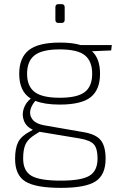

<svg xmlns="http://www.w3.org/2000/svg" viewBox="-20 -700 588 929"><path d="M278 -589H263Q248 -589 248 -604V-665Q248 -680 263 -680H278Q293 -680 293 -665V-604Q293 -589 278 -589ZM518 -456 425 -452Q464 -417 464 -343Q464 -266 419 -230Q374 -194 269 -194Q196 -194 151 -212Q131 -189 126.5 -165Q122 -141 138 -121Q154 -101 192 -94L382 -61Q444 -51 467.5 -21.5Q491 8 491 68Q491 146 442.5 177.5Q394 209 275 209Q152 209 102.5 178Q53 147 53 69Q53 17 68 -12.5Q83 -42 125 -64L139 -72Q107 -87 96 -115.5Q85 -144 94.5 -173.5Q104 -203 129 -223Q73 -257 73 -343Q73 -420 119 -457Q165 -494 270 -494Q331 -494 370 -482H521ZM269 -461Q184 -461 147.5 -432.5Q111 -404 111 -343Q111 -283 147.5 -255Q184 -227 269 -227Q354 -227 390 -254.5Q426 -282 426 -343Q426 -404 390.5 -432.5Q355 -461 269 -461ZM171 -62 150 -49Q116 -28 104 -3Q92 22 92 67Q92 127 132 150.5Q172 174 274 174Q373 174 412.5 150.5Q452 127 452 67Q452 20 435 -0.5Q418 -21 366 -30L173 -62Z"/></svg>

Font: Exo 2.0 Extra Light
Style: Regular
Weight: 250
Designer: Natanael Gama
Version: Version 1.001;PS 001.001;hotconv 1.0.70;makeotf.lib2.5.58329